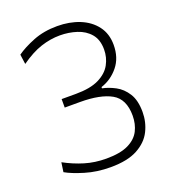

<svg xmlns="http://www.w3.org/2000/svg" viewBox="-134 -826 833 935"><g transform="rotate(-20 282.0 -358.5)"><path d="M279.5 9.5Q209 9.5 148.8 -8.8Q88.5 -27 54.5 -46.5L61.5 -95.5Q111 -68.5 163 -52.8Q215 -37 274.5 -37Q346.5 -37 388.2 -57.2Q430 -77.5 447.8 -112.2Q465.5 -147 465.5 -190.5Q465.5 -276.5 409 -308.2Q352.5 -340 247.5 -340H168V-384H241.5Q317 -384 361.5 -406Q406 -428 425.5 -463.8Q445 -499.5 445 -540.5Q445 -591.5 419.2 -621.8Q393.5 -652 352.2 -665.2Q311 -678.5 265.5 -678.5Q216 -678.5 166.5 -662.2Q117 -646 60 -605.5L53 -656Q88.5 -681.5 143.8 -703.5Q199 -725.5 268.5 -725.5Q332 -725.5 383.8 -704.8Q435.5 -684 466 -643.8Q496.5 -603.5 496.5 -546Q496.5 -479 460.2 -434.5Q424 -390 370.5 -372.5V-366Q403 -359.5 437 -341.5Q471 -323.5 494 -287.2Q517 -251 517 -190.5Q517 -138 494.2 -92.5Q471.5 -47 419.5 -18.8Q367.5 9.5 279.5 9.5Z"/></g></svg>

Font: Heraclito ExtraLight
Style: Regular
Weight: 200
Designer: Kostas Bartsokas (font) & Cristiano Sobral (main changes)
Foundry: Kostas Bartsokas (font) & Cristiano Sobral (main changes)
Version: Version 1.00;July 8, 2020;FontCreator 13.0.0.2655 64-bit